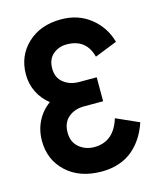

<svg xmlns="http://www.w3.org/2000/svg" viewBox="-109 -788 729 877"><g transform="rotate(-15 255.5 -350.0)"><path d="M264.2 9.8Q160.2 9.8 97.7 -48.1Q35.2 -106 35.2 -195.8Q35.2 -247.1 56.9 -289.3Q78.6 -331.5 116.2 -357.9Q82 -384.3 62.5 -423.1Q43 -461.9 43 -507.8Q43 -595.7 103.8 -652.8Q164.6 -710 262.2 -710Q343.3 -710 401.1 -664.1Q459 -618.2 479 -545.9L373 -503.9Q350.1 -592.8 257.8 -592.8Q219.7 -592.8 192.9 -569.6Q166 -546.4 166 -502.9Q166 -459 196.3 -435.5Q226.6 -412.1 269 -412.1H352.1V-298.8H262.2Q217.3 -298.8 187.7 -273.9Q158.2 -249 158.2 -202.1Q158.2 -157.2 188.2 -132.1Q218.3 -106.9 259.8 -106.9Q352.5 -106.9 383.8 -210L491.2 -162.1Q479 -125.5 460.2 -95.5Q441.4 -65.4 414.1 -41.3Q386.7 -17.1 348.4 -3.7Q310.1 9.8 264.2 9.8Z"/></g></svg>

Font: Cakra Normal
Style: Regular
Weight: 400
Designer: Lucia Kollert, Vojtech Kollert
Foundry: OoM Type
Version: Version 1.000;Glyphs 3.1.1 (3148)